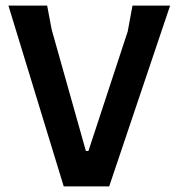

<svg xmlns="http://www.w3.org/2000/svg" viewBox="-20 -664 627 684"><path d="M586 -644 369 0H207L10 -644H148L164 -559L286 -126H295L435 -552L452 -644Z"/></svg>

Font: Alegreya Sans
Style: Bold
Weight: 700
Designer: Juan Pablo del Peral
Foundry: Huerta Tipografica
Version: Version 2.007